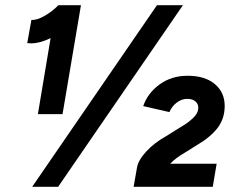

<svg xmlns="http://www.w3.org/2000/svg" viewBox="-20 -720 913 740"><path d="M175 -573Q133 -553 101 -553Q90 -553 85 -554L101 -643Q123 -642 153 -659.5Q183 -677 205 -700L206 -699V-700H292L221 -280H126ZM585 -700H685L204 0H104ZM620 -195 676 -230Q704 -246 723.5 -264.5Q743 -283 744 -301Q746 -317 734.5 -328Q723 -339 702 -339Q680 -339 661 -324.5Q642 -310 633 -288L532 -311Q549 -361 595 -394.5Q641 -428 703 -428Q770 -428 808 -396Q846 -364 846 -312Q846 -263 819 -227.5Q792 -192 741 -162L693 -132Q659 -113 636 -89H815L800 0H495L508 -74Q513 -103 544 -136.5Q575 -170 620 -195Z"/></svg>

Font: Oak Sans
Style: Bold Italic
Weight: 700
Italic angle: -9.5°
Foundry: Erik Kennedy, Walven
Version: Version 1.000